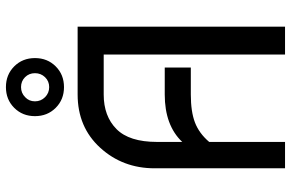

<svg xmlns="http://www.w3.org/2000/svg" viewBox="-187 -795 982 648"><g transform="rotate(-90 304.0 -471.0)"><path d="M149 0H60V-440Q60 -548 129.5 -624Q199 -700 309 -700H538V0H444V-612H309Q236 -612 192.5 -569Q149 -526 149 -432V-347Q205 -406 309 -406H400V-318H309Q251 -318 214.5 -304Q178 -290 149 -256ZM264 -774Q236 -802 236 -844Q236 -886 264 -914Q292 -942 334 -942Q376 -942 404 -914Q432 -886 432 -844Q432 -802 404 -774Q376 -746 334 -746Q292 -746 264 -774ZM300 -877Q286 -864 286 -844Q286 -824 300 -810Q314 -796 334 -796Q354 -796 367.5 -810Q381 -824 381 -844Q381 -864 367.5 -877.5Q354 -891 334 -891Q314 -891 300 -877Z"/></g></svg>

Font: Baumans
Style: Regular
Weight: 400
Designer: Henadij Zarechnjuk
Foundry: Cyreal (www.cyreal.org)
Version: Version 001.002